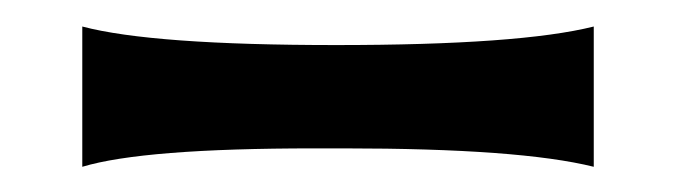

<svg xmlns="http://www.w3.org/2000/svg" viewBox="-20 -367 518 147"><path d="M43 -346.7Q96.7 -332.5 237.3 -332.5Q377.9 -332.5 434.6 -346.7V-239.3Q377.9 -253.4 243.2 -253.4H220.7Q89.8 -253.4 43 -239.3Z"/></svg>

Font: Amarante
Style: Regular
Weight: 400
Designer: Karolina Lach
Foundry: Sorkin Type Co.
Version: Version 1.001